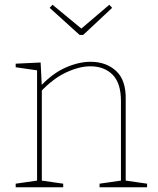

<svg xmlns="http://www.w3.org/2000/svg" viewBox="-20 -788 663 808"><path d="M46 0V-15L143 -29L136 -21V-499L143 -491L46 -505V-520L151 -525L156 -424L152 -427Q202 -480 257 -504Q312 -528 361 -528Q427 -528 469 -489Q511 -450 509 -368V-21L502 -29L599 -15V0H399V-15L496 -29L489 -21V-363Q489 -438 454 -473.5Q419 -509 360 -509Q314 -509 259 -483.5Q204 -458 152 -403L156 -414V-21L149 -29L246 -15V0ZM440 -768 452 -755 330 -641H315L189 -755L201 -768L327 -664H318Z"/></svg>

Font: Bitter Thin
Style: Regular
Weight: 100
Designer: Sol Matas, and Bitter project Authors
Foundry: Sol Matas
Version: Version 2.002